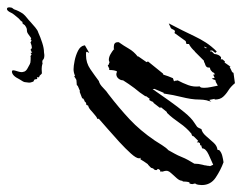

<svg xmlns="http://www.w3.org/2000/svg" viewBox="-92 -570 680 539"><g transform="rotate(-90 247.5 -300.0)"><path d="M284 20Q274 8 263.5 1.5Q253 -5 245.5 -13.5Q238 -22 238 -37H240L237 -52L234 -49L232 -46Q233 -50 234 -53.5Q235 -57 236 -60Q237 -65 237.5 -69.5Q238 -74 238 -79Q238 -92 240 -104.5Q242 -117 245 -129Q248 -141 250.5 -153.5Q253 -166 255 -180H257L268 -206L267 -211Q265 -207 264 -206Q263 -204 261 -202Q250 -186 234 -163.5Q218 -141 202 -121.5Q186 -102 173 -94Q165 -89 162 -86.5Q159 -84 155 -74Q145 -72 135.5 -61Q126 -50 117 -40Q108 -30 97 -29L96 -24Q90 -18 80 -15.5Q70 -13 62 -12Q40 -20 19 -34Q-2 -48 -2 -73Q-2 -83 1 -90H2V-95Q0 -98 1 -103Q2 -108 4 -108L5 -107Q7 -110 7.5 -117Q8 -124 8 -126L10 -128Q10 -135 17 -143Q24 -151 30.5 -158Q37 -165 37 -168Q38 -169 38 -171Q38 -176 37 -179Q35 -183 36 -186V-190H40L43 -195V-197Q40 -199 40 -200V-202Q40 -205 42 -207L45 -210V-211Q45 -212 46 -213V-215L51 -220Q55 -224 57 -225Q65 -236 70 -245H74L75 -244Q74 -246 73.5 -247Q73 -248 73 -249Q73 -257 86.5 -272Q100 -287 119 -304.5Q138 -322 156 -337.5Q174 -353 184 -362V-367H186Q190 -369 194.5 -373Q199 -377 204 -381Q214 -391 221 -392L223 -397L229 -398Q230 -399 231 -400Q232 -401 233 -402Q235 -403 236 -403Q237 -403 238 -404L239 -405L241 -406V-407Q241 -407 241 -407.5Q241 -408 242 -409L260 -416L262 -415L276 -421L279 -424H280L293 -425L300 -429L302 -431V-430L303 -431L305 -429Q314 -433 323 -433Q332 -433 347 -430Q362 -427 375 -420.5Q388 -414 390 -403V-401L369 -389Q371 -394 372 -395V-396Q372 -398 368 -398H362Q341 -398 323.5 -386Q306 -374 290 -362Q281 -360 271 -350Q261 -340 253 -335Q214 -305 182.5 -275.5Q151 -246 123 -205Q118 -197 110 -184.5Q102 -172 96 -167Q91 -158 86 -149Q81 -140 77 -130Q73 -120 68 -111Q63 -102 58 -94Q58 -82 55 -71Q53 -65 53 -61Q52 -58 52 -55Q52 -52 51 -50L55 -41Q67 -46 84 -54Q101 -62 101 -72Q107 -74 107 -74H109V-76Q111 -78 112 -78H115L118 -82V-87L122 -83L135 -96Q135 -101 142 -102Q159 -116 172 -135Q179 -145 186 -154Q193 -163 201 -171H203L216 -187L215 -191L229 -209H231Q233 -215 237 -221L240 -219L248 -230L247 -231Q252 -239 258 -247Q264 -255 270 -262Q276 -270 281.5 -278Q287 -286 292 -294Q292 -301 297 -307Q302 -313 310 -313L317 -311Q321 -318 321 -333Q326 -332 329 -335Q329 -335 335 -337V-335L343 -332Q347 -334 349 -334Q357 -334 365 -329.5Q373 -325 379 -320Q379 -318 380 -319Q380 -320 381 -320H386Q399 -320 399 -309V-306Q394 -299 389.5 -292Q385 -285 381 -278Q373 -264 359 -253V-251L343 -228L345 -224L311 -182L308 -181Q306 -174 303.5 -167.5Q301 -161 298 -154L289 -151Q291 -149 291 -146Q291 -142 292 -141Q284 -126 278.5 -111Q273 -96 275 -79Q272 -77 271.5 -73.5Q271 -70 271 -67Q271 -62 271.5 -57.5Q272 -53 273 -48Q274 -43 275 -38Q276 -33 277 -28L288 -34H291L292 -35L294 -38Q294 -41 297 -45L299 -37L308 -41V-37H309Q313 -37 315 -43Q317 -45 320 -47.5Q323 -50 327 -50L328 -52V-55Q328 -60 335 -63Q339 -64 341.5 -65.5Q344 -67 346 -67H347L373 -93H374Q376 -96 382.5 -101.5Q389 -107 394 -109V-116L401 -118H402L425 -150Q425 -149 427 -149Q429 -149 430 -148Q431 -148 433.5 -151.5Q436 -155 436 -157Q437 -158 438.5 -159.5Q440 -161 444 -162Q447 -164 449 -164.5Q451 -165 452 -166Q441 -145 432.5 -128Q424 -111 416 -94Q408 -77 398 -61.5Q388 -46 373 -31L369 -35L376 -44L375 -50L373 -49V-45L366 -38Q365 -25 357 -19H353L351 -20V-15L345 -8L342 -9L330 8V5L328 6Q326 7 324 8Q322 9 320 10Q314 12 313 16ZM384 -59Q384 -62 385 -63L387 -66L383 -65H384L381 -60L382 -61ZM363 -515Q353 -515 350 -518.5Q347 -522 339 -520Q337 -521 331 -522Q325 -523 314 -522Q311 -521 308 -525Q305 -529 303 -529Q299 -529 301 -536L298 -535H297Q295 -535 295 -539Q295 -543 292 -544L288 -546L289 -547H288Q287 -549 286 -553.5Q285 -558 286 -562Q287 -567 287 -570Q287 -573 295 -585Q305 -606 317 -606Q322 -606 319 -596Q318 -592 316.5 -587.5Q315 -583 315 -578Q315 -576 317 -570Q320 -565 326 -562Q332 -559 337 -556Q337 -556 338 -555.5Q339 -555 340 -555Q340 -554 349.5 -553.5Q359 -553 360 -554Q362 -553 363.5 -551.5Q365 -550 369 -554L370 -549L375 -553L374 -551L375 -552Q378 -555 380 -552Q380 -552 380.5 -551.5Q381 -551 381 -551Q382 -551 382.5 -550.5Q383 -550 384 -550L390 -551L399 -554Q399 -553 401.5 -552Q404 -551 404 -551L408 -554Q408 -552 409 -552Q411 -552 412.5 -553.5Q414 -555 416 -556L423 -561Q426 -563 428.5 -563.5Q431 -564 432 -564H434Q439 -564 447 -570Q452 -578 454 -576.5Q456 -575 459 -581Q461 -583 463.5 -585Q466 -587 469 -591Q471 -593 476 -599.5Q481 -606 481 -607Q487 -620 492 -620Q499 -620 496 -607Q496 -606 493.5 -603Q491 -600 491 -599Q487 -587 479 -575Q474 -569 467.5 -564Q461 -559 456 -554Q448 -547 440.5 -540.5Q433 -534 426 -532Q413 -526 397.5 -521Q382 -516 371 -516Q369 -516 367 -515.5Q365 -515 363 -515Z"/></g></svg>

Font: Water Brush
Style: Regular
Weight: 400
Designer: Robert E. Leuschke
Foundry: Robert E. Leuschke
Version: Version 1.010; ttfautohint (v1.8.4.7-5d5b)